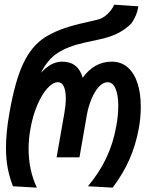

<svg xmlns="http://www.w3.org/2000/svg" viewBox="-20 -814 640 836"><path d="M6 -171Q6 -237.5 21 -322Q45.5 -462.5 81.5 -538Q117.5 -613.5 173.8 -650.2Q230 -687 328 -710.5L405 -728.5Q428.5 -734 448.2 -753Q468 -772 477 -793.5L582.5 -786.5Q578.5 -763.5 572 -748Q565.5 -732.5 553 -713Q530 -689 497.5 -671.5Q465 -654 417.5 -643.5L346.5 -628Q276 -612.5 231.2 -583.5Q186.5 -554.5 158.5 -497Q180.5 -521 203 -533.2Q225.5 -545.5 250.5 -545.5Q320.5 -545.5 340 -475.5Q390.5 -545.5 466.5 -545.5Q508 -545.5 536.5 -520.2Q565 -495 579 -450.8Q593 -406.5 593 -349.5Q593 -301.5 584.5 -255.5Q571.5 -184 544 -121Q516.5 -58 470.5 3L363 -3Q413 -63 443 -126.5Q473 -190 486.5 -266Q495 -312 495 -353.5Q495 -401.5 482.8 -428.8Q470.5 -456 449 -456Q428.5 -456 410.2 -435.8Q392 -415.5 378.5 -383.2Q365 -351 358.5 -315.5L326 -129H226.5L260.5 -323Q266.5 -357.5 266.5 -385.5Q266.5 -418.5 258 -437.2Q249.5 -456 232.5 -456Q210.5 -456 186.5 -429.8Q162.5 -403.5 142.5 -357Q122.5 -310.5 112.5 -252.5Q104.5 -209.5 104.5 -165.5Q104.5 -73.5 140.5 3L36.5 -3Q21 -42.5 13.5 -82.8Q6 -123 6 -171Z"/></svg>

Font: JuliaMono Medium
Style: Italic
Weight: 500
Italic angle: -9°
Monospace: yes
Designer: cormullion
Foundry: corm
Version: Version 0.054; ttfautohint (v1.8.4)